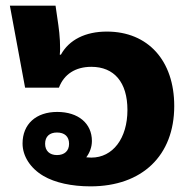

<svg xmlns="http://www.w3.org/2000/svg" viewBox="-20 -647 676 681"><path d="M301 14C484 14 598 -95 598 -271C598 -432 505 -535 359 -535C283 -535 225 -506 196 -453H192C195 -479 192 -524 187 -558L177 -627H15L69 -336H189C207 -384 248 -410 304 -410C385 -410 432 -355 432 -257C432 -156 380 -88 304 -88C298 -88 292 -89 286 -89C298 -105 306 -125 306 -147C306 -209 258 -250 183 -250C108 -250 60 -207 60 -138C60 -93 88 -50 134 -23C175 1 234 14 301 14ZM182 -97C156 -97 140 -112 140 -137C140 -163 156 -177 182 -177C209 -177 225 -163 225 -137C225 -112 209 -97 182 -97Z"/></svg>

Font: Noto Sans Thai Looped ExtraBold
Style: Regular
Weight: 800
Designer: Cadson Demak Team
Foundry: Cadson Demak Co., Ltd.
Version: Version 1.001